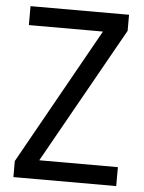

<svg xmlns="http://www.w3.org/2000/svg" viewBox="-52 -756 599 798"><g transform="rotate(5 247.5 -357.0)"><path d="M463 0H34V-67L352 -635H43V-714H454V-647L135 -79H463Z"/></g></svg>

Font: Noto Sans Myanmar SemiCondensed
Style: Regular
Weight: 400
Width: 4
Designer: Monotype Design Team
Foundry: Monotype Imaging Inc.
Version: Version 2.107; ttfautohint (v1.8.4.7-5d5b)